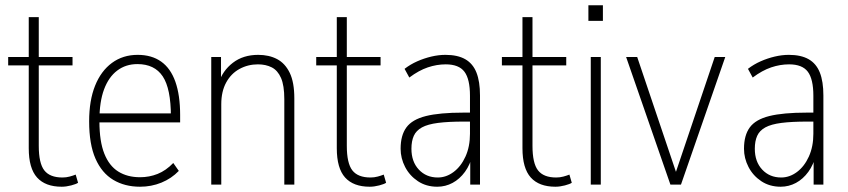

<svg xmlns="http://www.w3.org/2000/svg" viewBox="-20 -700 3214 728"><path d="M214 8Q152 8 120.5 -27Q89 -62 89 -138V-452H11V-484H89V-635H127V-484H255V-452H127V-147Q127 -81 148 -54Q169 -27 217 -27Q231 -27 244 -30.5Q257 -34 267 -38L276 -7Q269 -2 250 3Q231 8 214 8Z M511 8Q453 8 409.5 -18Q366 -44 342 -98.5Q318 -153 318 -240Q318 -319 340.5 -375Q363 -431 404.5 -461.5Q446 -492 502 -492Q555 -492 591 -466.5Q627 -441 645 -390Q663 -339 663 -264V-236H344V-270H641L628 -258Q628 -364 597 -410.5Q566 -457 501 -457Q457 -457 424.5 -432.5Q392 -408 374.5 -361Q357 -314 357 -244V-239Q357 -164 375.5 -117.5Q394 -71 428.5 -49.5Q463 -28 511 -28Q546 -28 577.5 -40.5Q609 -53 637 -82L658 -52Q630 -23 592 -7.5Q554 8 511 8Z M781 0V-484H818V-385H809Q824 -432 863 -462Q902 -492 959 -492Q1000 -492 1030.5 -476Q1061 -460 1078.5 -424Q1096 -388 1096 -327V0H1058V-324Q1058 -376 1045.5 -404.5Q1033 -433 1010.5 -444.5Q988 -456 958 -456Q920 -456 888 -438.5Q856 -421 837.5 -387Q819 -353 819 -305V0Z M1382 8Q1320 8 1288.5 -27Q1257 -62 1257 -138V-452H1179V-484H1257V-635H1295V-484H1423V-452H1295V-147Q1295 -81 1316 -54Q1337 -27 1385 -27Q1399 -27 1412 -30.5Q1425 -34 1435 -38L1444 -7Q1437 -2 1418 3Q1399 8 1382 8Z M1638 8Q1596 8 1564.5 -13Q1533 -34 1516 -67Q1499 -100 1499 -136Q1499 -187 1521 -217Q1543 -247 1595 -260Q1647 -273 1737 -273H1771V-239H1739Q1680 -239 1641 -234Q1602 -229 1580 -217Q1558 -205 1549 -185Q1540 -165 1540 -136Q1540 -87 1568 -57Q1596 -27 1640 -27Q1672 -27 1700 -48Q1728 -69 1745 -106.5Q1762 -144 1762 -193V-337Q1762 -400 1741 -428Q1720 -456 1670 -456Q1636 -456 1602 -444.5Q1568 -433 1532 -406L1514 -439Q1536 -456 1562 -467.5Q1588 -479 1615.5 -485.5Q1643 -492 1669 -492Q1715 -492 1744 -475.5Q1773 -459 1786.5 -425Q1800 -391 1800 -338V0H1763V-114H1772Q1763 -76 1743 -48.5Q1723 -21 1696 -6.5Q1669 8 1638 8Z M2086 8Q2024 8 1992.5 -27Q1961 -62 1961 -138V-452H1883V-484H1961V-635H1999V-484H2127V-452H1999V-147Q1999 -81 2020 -54Q2041 -27 2089 -27Q2103 -27 2116 -30.5Q2129 -34 2139 -38L2148 -7Q2141 -2 2122 3Q2103 8 2086 8Z M2211 -621V-680H2266V-621ZM2220 0V-484H2258V0Z M2522 0 2354 -484H2396L2558 -4H2528L2690 -484H2730L2562 0Z M2940 8Q2898 8 2866.5 -13Q2835 -34 2818 -67Q2801 -100 2801 -136Q2801 -187 2823 -217Q2845 -247 2897 -260Q2949 -273 3039 -273H3073V-239H3041Q2982 -239 2943 -234Q2904 -229 2882 -217Q2860 -205 2851 -185Q2842 -165 2842 -136Q2842 -87 2870 -57Q2898 -27 2942 -27Q2974 -27 3002 -48Q3030 -69 3047 -106.5Q3064 -144 3064 -193V-337Q3064 -400 3043 -428Q3022 -456 2972 -456Q2938 -456 2904 -444.5Q2870 -433 2834 -406L2816 -439Q2838 -456 2864 -467.5Q2890 -479 2917.5 -485.5Q2945 -492 2971 -492Q3017 -492 3046 -475.5Q3075 -459 3088.5 -425Q3102 -391 3102 -338V0H3065V-114H3074Q3065 -76 3045 -48.5Q3025 -21 2998 -6.5Q2971 8 2940 8Z"/></svg>

Font: Nunito Sans 12pt ExtraLight Condensed
Style: Regular
Weight: 200
Width: 3
Version: Version 3.101;gftools[0.9.27]